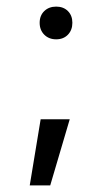

<svg xmlns="http://www.w3.org/2000/svg" viewBox="-20 -602 330 581"><path d="M132 -41H70L103 -241H191ZM199 -533Q199 -511 185.5 -497Q172 -483 150 -483Q128 -483 114 -497Q100 -511 100 -533Q100 -555 114 -568.5Q128 -582 150 -582Q172 -582 185.5 -568.5Q199 -555 199 -533Z"/></svg>

Font: SUITE Medium
Style: Regular
Weight: 500
Designer: Sun
Foundry: Sun
Version: Version 2.040